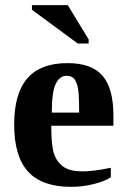

<svg xmlns="http://www.w3.org/2000/svg" viewBox="-20 -715 483 745"><path d="M241 -470H243Q336 -470 378 -421Q420 -372 420 -267V-227H179V-219Q179 -146 191 -114Q203 -83 229 -66Q254 -50 301 -50Q342 -50 410 -64V-27Q383 -10 340 0Q299 10 256 10Q143 10 89 -49Q35 -108 35 -232Q35 -352 86 -411Q137 -470 241 -470ZM238 -421H239Q211 -421 196 -389Q181 -358 181 -278H287Q287 -346 283 -370Q278 -397 268 -409Q258 -421 238 -421ZM282 -546 104 -677V-695H243L324 -562V-546Z"/></svg>

Font: Libra Serif Modern
Style: Bold
Weight: 700
Designer: Stefan Peev, Context Ltd
Foundry: Ascender Corporation
Version: Version 1.000